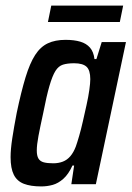

<svg xmlns="http://www.w3.org/2000/svg" viewBox="-20 -661 472 689"><path d="M128 8Q90 8 65.5 -1.5Q41 -11 29.5 -34Q18 -57 18 -97Q18 -125 24 -164.5Q30 -204 40 -256Q56 -332 71.5 -383Q87 -434 106 -463.5Q125 -493 151.5 -505.5Q178 -518 215 -518Q246 -518 268 -511.5Q290 -505 303 -490Q316 -475 319 -449H326L345 -510H432L324 0H236L246 -67H240Q226 -36 207.5 -19.5Q189 -3 169 2.5Q149 8 128 8ZM171 -75Q190 -75 205.5 -81Q221 -87 232.5 -100.5Q244 -114 252 -135Q257 -149 264 -173Q271 -197 277.5 -226Q284 -255 290.5 -284Q297 -313 300.5 -338Q304 -363 304 -377Q304 -409 290.5 -421.5Q277 -434 246 -434Q222 -434 206 -429Q190 -424 179 -406.5Q168 -389 157.5 -353Q147 -317 135 -255Q124 -205 118 -173Q112 -141 112 -121Q112 -102 118 -92Q124 -82 137 -78.5Q150 -75 171 -75ZM152 -582 164 -641H422L410 -582Z"/></svg>

Font: Saira Condensed Medium
Style: Italic
Weight: 500
Width: 3
Italic angle: -12°
Designer: Hector Gatti with collaboration of the Omnibus-Type team
Foundry: Omnibus-Type
Version: Version 1.101